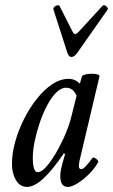

<svg xmlns="http://www.w3.org/2000/svg" viewBox="-20 -722 444 755"><path d="M87 13Q58 13 42.5 -14Q27 -41 27 -77Q27 -118 39.5 -163.5Q52 -209 74 -253Q96 -297 124.5 -333Q153 -369 185 -390.5Q217 -412 250 -412Q275 -412 294 -393L302 -421Q304 -426 315 -429Q326 -432 339.5 -432Q353 -432 363 -429.5Q373 -427 371 -421L293 -91Q292 -84 291 -79.5Q290 -75 290 -70Q290 -57 299 -57Q307 -57 318 -69Q329 -81 343 -100Q346 -104 352.5 -101Q359 -98 363.5 -92.5Q368 -87 366 -84Q352 -59 329.5 -37Q307 -15 284.5 -1Q262 13 247 13Q217 13 217 -29Q217 -41 219.5 -54Q222 -67 225 -78L236 -116L231 -119Q142 13 87 13ZM128 -45Q141 -45 155.5 -59.5Q170 -74 184.5 -95.5Q199 -117 211 -140Q223 -163 231 -180Q241 -203 249 -225Q257 -247 262 -269L281 -345Q268 -377 240 -377Q220 -377 201 -358Q182 -339 165.5 -308Q149 -277 136.5 -240Q124 -203 116.5 -167Q109 -131 109 -103Q109 -45 128 -45ZM261 -498Q255 -498 251 -503Q247 -508 245 -514L190 -685Q188 -693 199.5 -699Q211 -705 215 -697L263 -602Q270 -588 275 -588Q282 -588 294 -602L383 -699Q389 -705 398 -697Q407 -689 403 -684L283 -513Q272 -498 261 -498Z"/></svg>

Font: Junicode Two Beta Condensed Medium
Style: Italic
Weight: 500
Width: 3
Italic angle: -9°
Version: Version 1.053; ttfautohint (v1.8.4)